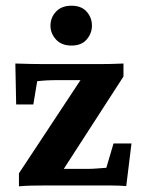

<svg xmlns="http://www.w3.org/2000/svg" viewBox="-20 -655 498 678"><path d="M178.7 -17.6 172.9 -58.6H287.1Q305.7 -58.6 322.8 -60.1Q339.8 -61.5 355.5 -62.5L380.9 -148.4H444.3L425.8 2Q400.4 0 371.6 0Q342.8 0 322.3 0H131.8Q111.3 0 89.8 0.5Q68.4 1 46.9 2.9V-43L290 -411.1V-372.1H189.5Q163.1 -372.1 145 -371.1Q127 -370.1 111.3 -368.2L97.7 -286.1H37.1L34.2 -430.7Q60.5 -429.7 88.9 -429.2Q117.2 -428.7 136.7 -428.7H330.1Q350.6 -428.7 372.6 -429.2Q394.5 -429.7 416 -430.7V-384.8ZM232.4 -494.1Q197.3 -494.1 177.7 -515.6Q158.2 -537.1 158.2 -564.5Q158.2 -592.8 177.7 -613.8Q197.3 -634.8 232.4 -634.8Q267.6 -634.8 286.1 -613.8Q304.7 -592.8 304.7 -564.5Q304.7 -537.1 286.1 -515.6Q267.6 -494.1 232.4 -494.1Z"/></svg>

Font: Crimson Pro
Style: Bold
Weight: 700
Designer: Jacques Le Bailly
Foundry: Baron von Fonthausen
Version: Version 1.003